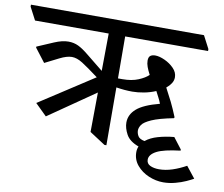

<svg xmlns="http://www.w3.org/2000/svg" viewBox="-110 -721 1124 965"><g transform="rotate(10 452.0 -238.0)"><path d="M379 -243 143 -80 84 -138 361 -318Q305 -360 275.5 -378.5Q246 -397 221 -397Q195 -397 158.5 -378.5Q122 -360 88 -343L35 -412V-417Q79 -436 119 -453Q159 -470 190 -470Q218 -470 241 -459Q264 -448 295 -422.5Q326 -397 380 -354L382 -545H6L-28 -610V-620H855L889 -555V-545H466L467 -331H490Q537 -331 570.5 -345Q604 -359 621 -376Q610 -397 604 -413.5Q598 -430 598 -445Q598 -463 607 -470Q616 -477 632 -477Q653 -477 680.5 -464.5Q708 -452 728 -431.5Q748 -411 748 -386Q748 -369 738.5 -354.5Q729 -340 714 -328Q733 -293 748.5 -261.5Q764 -230 781 -188L779 -183Q704 -168 668 -152Q632 -136 621.5 -120.5Q611 -105 611 -91Q611 -77 619 -63Q627 -49 653 -44Q677 -64 715.5 -75Q754 -86 797 -90L840 -34V-28Q755 -18 720 0.5Q685 19 685 45Q685 65 703.5 74Q722 83 749 83Q782 83 817 71.5Q852 60 886 41L932 99Q920 106 896 117Q872 128 841.5 136Q811 144 781 144Q743 144 706.5 128.5Q670 113 646 84.5Q622 56 622 18Q622 2 628 -12Q581 -29 564 -60.5Q547 -92 547 -120Q547 -161 581.5 -191Q616 -221 697 -242Q691 -258 684 -271Q677 -284 668 -302Q640 -290 608.5 -284Q577 -278 549 -278Q510 -278 467 -285L468 10H458L378 -42L380 -243Z"/></g></svg>

Font: Tiro Devanagari Sanskrit
Style: Regular
Weight: 400
Designer: Devanagari: John Hudson & Fiona Ross. Latin: John Hudson.
Foundry: Tiro Typeworks Ltd.
Version: Version 1.52